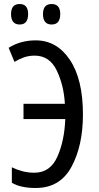

<svg xmlns="http://www.w3.org/2000/svg" viewBox="-20 -926 493 956"><path d="M153 -649Q227 -649 262.5 -575Q298 -501 303 -409H97V-333H305Q301 -225 265.5 -145.5Q230 -66 151 -66Q120 -66 91.5 -73.5Q63 -81 39 -93V-16Q82 10 158 10Q279 10 336 -95.5Q393 -201 393 -356Q393 -531 328 -628Q263 -725 158 -725Q82 -725 23 -688L52 -618Q75 -632 99.5 -640.5Q124 -649 153 -649ZM194 -856Q194 -804 237 -804Q280 -804 280 -856Q280 -906 237 -906Q194 -906 194 -856ZM35 -856Q35 -804 78 -804Q120 -804 120 -856Q120 -906 78 -906Q35 -906 35 -856Z"/></svg>

Font: Noto Sans Display Condensed
Style: Regular
Weight: 400
Width: 3
Designer: Monotype Design Team
Foundry: Monotype Imaging Inc.
Version: Version 1.900